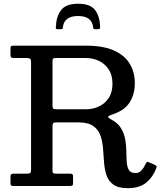

<svg xmlns="http://www.w3.org/2000/svg" viewBox="-20 -994 857 1026"><path d="M815.5 -96.5Q799 -50 762.8 -19.2Q726.5 11.5 662.5 11.5Q612 11.5 585.8 -7.5Q559.5 -26.5 549 -58Q538.5 -89.5 536 -127Q533.5 -164.5 530.5 -202Q527.5 -239.5 516.2 -270.8Q505 -302 477.8 -321Q450.5 -340 398 -340H283Q266.5 -340 263.5 -335.2Q260.5 -330.5 260.5 -314.5V-83.5Q260.5 -72 264.2 -69Q268 -66 280 -66H354Q364.5 -66 367.5 -62.5Q370.5 -59 370.5 -47.5V-17.5Q370.5 -6.5 367 -3.2Q363.5 0 352 0H52Q42 0 39 -3.2Q36 -6.5 36 -16.5V-48Q36 -59.5 39.8 -62.8Q43.5 -66 54 -66H121Q137 -66 141.5 -69.5Q146 -73 146 -88.5V-659.5Q146 -676 141.2 -680Q136.5 -684 121 -684H54.5Q41 -684 38.5 -688.5Q36 -693 36 -707V-732.5Q36 -743 38.5 -746.5Q41 -750 51 -750H439Q533 -750 590.5 -723.5Q648 -697 674.2 -651.8Q700.5 -606.5 700.5 -550.5Q700.5 -489.5 672.2 -445.8Q644 -402 574 -380Q559 -375 558.2 -369.8Q557.5 -364.5 574.5 -355.5Q610.5 -336.5 627.2 -308Q644 -279.5 649.5 -247.2Q655 -215 655.2 -183.5Q655.5 -152 657.5 -126Q659.5 -100 669.5 -84.5Q679.5 -69 705.5 -69Q735.5 -69 757.5 -117Q761 -124 764 -127.2Q767 -130.5 775.5 -127L804 -114.5Q812.5 -110.5 815.5 -107.2Q818.5 -104 815.5 -96.5ZM284 -410H439Q476 -410 508.2 -425Q540.5 -440 560.8 -470.2Q581 -500.5 581 -546.5Q581 -592.5 560.8 -623Q540.5 -653.5 508.2 -668.8Q476 -684 439 -684H283.5Q266.5 -684 263.5 -680.8Q260.5 -677.5 260.5 -660V-434Q260.5 -418 264.2 -414Q268 -410 284 -410ZM397.5 -974Q463.5 -974 488.8 -939.5Q514 -905 515 -847.5Q515 -838 503.5 -838H487Q478.5 -838 478 -846Q472.5 -908.5 397.5 -908.5Q325.5 -908.5 316.5 -852.5Q315 -845.5 315 -841.8Q315 -838 306 -838H288.5Q280.5 -838 279.2 -840.2Q278 -842.5 278.5 -850Q280.5 -906 306.5 -940Q332.5 -974 397.5 -974Z"/></svg>

Font: Besley Medium
Style: Regular
Weight: 500
Designer: Owen Earl
Foundry: indestructible type*
Version: Version 2.001; ttfautohint (v1.8.3)